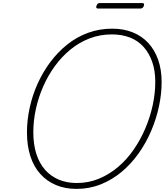

<svg xmlns="http://www.w3.org/2000/svg" viewBox="-20 -1200 1067 1239"><path d="M474 19Q401 19 342 -5.5Q283 -30 240.5 -77Q198 -124 176 -192Q154 -260 154 -346Q154 -424 171.5 -504.5Q189 -585 222.5 -659.5Q256 -734 304 -798.5Q352 -863 413 -912Q474 -961 547.5 -988Q621 -1015 704 -1015Q778 -1015 837 -991Q896 -967 937 -922.5Q978 -878 1000.5 -814.5Q1023 -751 1023 -670Q1023 -593 1005.5 -512Q988 -431 955 -354Q922 -277 874 -209.5Q826 -142 765 -91Q704 -40 630.5 -10.5Q557 19 474 19ZM475 -19Q552 -19 619 -47Q686 -75 742.5 -123Q799 -171 843 -235Q887 -299 918 -372Q949 -445 965.5 -521.5Q982 -598 982 -671Q982 -745 962 -801.5Q942 -858 906 -898Q870 -938 818 -958Q766 -978 702 -978Q626 -978 559 -952.5Q492 -927 435.5 -881Q379 -835 334.5 -774Q290 -713 259 -642.5Q228 -572 211.5 -496.5Q195 -421 195 -346Q195 -268 214.5 -207Q234 -146 270.5 -104.5Q307 -63 359 -41Q411 -19 475 -19ZM613 -1145Q604 -1145 602 -1149Q600 -1153 602 -1161Q606 -1172 610.5 -1176Q615 -1180 623 -1180H899Q907 -1180 909 -1175.5Q911 -1171 908 -1161Q905 -1154 900 -1149.5Q895 -1145 887 -1145Z"/></svg>

Font: Playwrite AU QLD Thin
Style: Regular
Weight: 250
Designer: Veronika Burian, José Scaglione
Foundry: TypeTogether
Version: Version 1.002